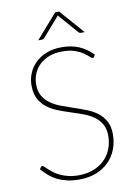

<svg xmlns="http://www.w3.org/2000/svg" viewBox="-98 -964 728 1035"><g transform="rotate(-10 266.0 -447.0)"><path d="M443.5 -630Q440.5 -625 435 -625Q429.5 -625 419.8 -634.8Q410 -644.5 392.5 -656.5Q375 -668.5 347.5 -678.2Q320 -688 279.5 -688Q238.5 -688 206.8 -675.8Q175 -663.5 153.5 -642.5Q132 -621.5 121 -594.2Q110 -567 110 -537Q110 -498.5 125.5 -472.8Q141 -447 166.5 -429.5Q192 -412 224.2 -400Q256.5 -388 290.5 -376.8Q324.5 -365.5 356.8 -352.8Q389 -340 414.5 -320.5Q440 -301 455.5 -272.2Q471 -243.5 471 -201Q471 -157.5 456.2 -119.2Q441.5 -81 413.2 -52.8Q385 -24.5 344.2 -8.2Q303.5 8 251.5 8Q216 8 187.2 1.8Q158.5 -4.5 134.2 -16.2Q110 -28 89.8 -45Q69.5 -62 51 -83.5L57.5 -93.5Q60 -96 61.8 -97.2Q63.5 -98.5 67 -98.5Q70.5 -98.5 76.8 -92.2Q83 -86 93 -76.8Q103 -67.5 117 -56.8Q131 -46 150.2 -36.8Q169.5 -27.5 194.8 -21.2Q220 -15 252 -15Q297.5 -15 333.5 -29.2Q369.5 -43.5 394.2 -68.2Q419 -93 432 -126Q445 -159 445 -196.5Q445 -236.5 429.5 -262.5Q414 -288.5 388.8 -306Q363.5 -323.5 331 -335.2Q298.5 -347 264.8 -357.8Q231 -368.5 198.5 -381.2Q166 -394 140.8 -413.8Q115.5 -433.5 100 -462.8Q84.5 -492 84.5 -536Q84.5 -570.5 97.5 -602Q110.5 -633.5 135.2 -657.8Q160 -682 196.2 -696.5Q232.5 -711 279.5 -711Q332.5 -711 373.2 -694Q414 -677 449.5 -641ZM417 -769.5H397Q394 -769.5 390.2 -770.5Q386.5 -771.5 383 -775.5L292 -880Q290 -881.5 289.5 -884Q288.5 -881.5 287 -880L196 -775.5Q192.5 -771.5 188.8 -770.5Q185 -769.5 182 -769.5H162.5L279 -902.5H300.5Z"/></g></svg>

Font: Lato 2
Style: Regular
Weight: 200
Designer: Lukasz Dziedzic with Adam Twardoch and Botio Nikoltchev
Foundry: tyPoland Lukasz Dziedzic
Version: Version 2.015; 2015-08-06; http://www.latofonts.com/